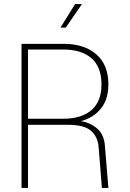

<svg xmlns="http://www.w3.org/2000/svg" viewBox="-20 -926 640 946"><path d="M86 0V-710H294Q395 -710 454.5 -658.5Q514 -607 514 -510Q514 -437 477.5 -391.5Q441 -346 379 -329Q427 -321 460 -291.5Q493 -262 497 -207L514 0H482L466 -201Q462 -252 428.5 -281.5Q395 -311 316 -311H118V0ZM118 -341H292Q381 -341 430.5 -383.5Q480 -426 480 -510Q480 -596 430.5 -639Q381 -682 292 -682H118ZM278 -790 350 -906H384L304 -790Z"/></svg>

Font: Geist Mono Thin
Style: Regular
Weight: 100
Monospace: yes
Designer: Basement.studio, Andrés Briganti, Mateo Zaragoza
Foundry: Basement.studio, Vercel, Andrés Briganti, Guido Ferreyra, Mateo Zaragoza
Version: Version 1.500; ttfautohint (v1.8.4.7-5d5b)